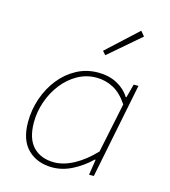

<svg xmlns="http://www.w3.org/2000/svg" viewBox="-112 -829 823 931"><g transform="rotate(15 300.0 -364.0)"><path d="M236 12Q160 12 113 -34Q66 -80 66 -170Q66 -233 86 -290.5Q106 -348 142 -393Q178 -438 227 -464Q276 -490 334 -490Q388 -490 429 -468Q470 -446 492 -410H496L514 -478H538L442 0H418L430 -78H426Q386 -39 336.5 -13.5Q287 12 236 12ZM238 -14Q286 -14 338 -42.5Q390 -71 438 -122L490 -372Q457 -422 417 -443Q377 -464 332 -464Q281 -464 237.5 -439.5Q194 -415 162 -374Q130 -333 112 -281.5Q94 -230 94 -176Q94 -94 133 -54Q172 -14 238 -14ZM344 -580 328 -598 482 -740 502 -716Z"/></g></svg>

Font: Source Code Pro ExtraLight ExtraLight
Style: Italic
Weight: 250
Italic angle: -11°
Monospace: yes
Version: Version 1.016;hotconv 1.0.116;makeotfexe 2.5.65601